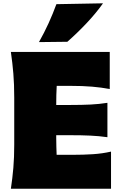

<svg xmlns="http://www.w3.org/2000/svg" viewBox="-20 -1152 748 1172"><path d="M46.4 0Q56.2 -65.4 61.5 -127.7Q66.9 -189.9 66.9 -269.5V-555.2Q66.9 -638.2 61.5 -702.6Q56.2 -767.1 46.4 -835H649.9V-608.4Q599.6 -618.2 542.2 -623Q484.9 -627.9 407.2 -627.9H326.2Q323.2 -574.7 323.2 -512.7V-511.2H408.2Q481.4 -511.2 533.9 -513.9Q586.4 -516.6 635.7 -524.4V-314.5Q584 -321.8 531.5 -324.2Q479 -326.7 408.2 -326.7H323.2V-311.5Q323.2 -283.2 324 -257.3Q324.7 -231.4 325.7 -207H424.3Q488.8 -207 546.6 -210.7Q604.5 -214.4 657.7 -226.6V0ZM217.8 -895Q250.5 -953.1 276.9 -1011Q303.2 -1068.8 324.2 -1126.5L608.9 -1131.8Q565.4 -1070.8 509.5 -1011.5Q453.6 -952.1 391.1 -897Z"/></svg>

Font: Pinar-DS1-FD Black
Style: Regular
Weight: 900
Designer: Amin Abedi
Version: Version 2.000